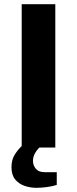

<svg xmlns="http://www.w3.org/2000/svg" viewBox="-20 -707 369 920"><path d="M84 0V-687H245V0ZM154 193Q125 193 97.5 183.5Q70 174 52.5 152.5Q35 131 35 94Q35 58 51.5 32.5Q68 7 89 -12H178V-8Q163 3 150.5 22.5Q138 42 138 64Q138 85 151.5 101.5Q165 118 194 118H252V179Q231 186 203.5 189.5Q176 193 154 193Z"/></svg>

Font: Archivo SemiExpanded
Style: Bold
Weight: 700
Width: 6
Designer: Hector Gatti
Foundry: Omnibus-Type
Version: Version 2.001